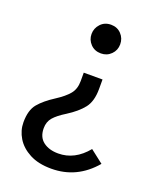

<svg xmlns="http://www.w3.org/2000/svg" viewBox="-133 -578 725 875"><g transform="rotate(20 229.5 -140.0)"><path d="M254 -356Q223 -356 203.5 -376.5Q184 -397 184 -425Q184 -453 203.5 -474Q223 -495 254 -495Q284 -495 303.5 -474.5Q323 -454 323 -425Q323 -396 303 -376Q283 -356 254 -356ZM221 215Q158 215 115.5 192.5Q73 170 51.5 134.5Q30 99 30 59Q30 0 56 -31Q82 -62 129 -92Q171 -119 191 -143.5Q211 -168 211 -206V-247H302V-201Q302 -141 276 -108Q250 -75 201 -44Q162 -20 144 1Q126 22 126 53Q126 96 154 117.5Q182 139 227 139Q307 139 366 67L429 116Q345 215 221 215Z"/></g></svg>

Font: Trujillo
Style: Regular
Weight: 400
Designer: Fira Sans original fonts by bBox Type GmbH, Carrois Corporate GbR, & Edenspiekermann AG / Changes by Cristiano Sobral
Foundry: Fira Sans original fonts by bBox Type GmbH, Carrois Corporate GbR, & Edenspiekermann AG / Changes by Cristiano Sobral
Version: Version 4.301;October 17, 2021;FontCreator 14.0.0.2814 64-bi